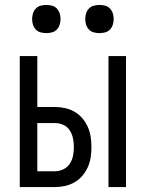

<svg xmlns="http://www.w3.org/2000/svg" viewBox="-20 -757 590 777"><path d="M419 0V-530H490V0ZM60 0V-530H131V-324H203Q223 -324 243.5 -319.5Q264 -315 282 -304.5Q300 -294 313.5 -278Q327 -262 335.5 -243Q344 -224 347 -203Q350 -182 350 -162Q350 -141 347 -120.5Q344 -100 335.5 -81Q327 -62 313.5 -46Q300 -30 282 -19.5Q264 -9 243.5 -4.5Q223 0 203 0ZM131 -64H203Q220 -64 236.5 -72Q253 -80 262.5 -94.5Q272 -109 275.5 -126.5Q279 -144 279 -162Q279 -179 275.5 -196.5Q272 -214 262.5 -229Q253 -244 236.5 -251.5Q220 -259 203 -259H131ZM383 -623Q371 -623 359.5 -626Q348 -629 340 -637.5Q332 -646 328.5 -657Q325 -668 325 -680Q325 -692 328.5 -703Q332 -714 340 -722.5Q348 -731 359.5 -734Q371 -737 383 -737Q394 -737 405.5 -734Q417 -731 425 -722.5Q433 -714 436.5 -703Q440 -692 440 -680Q440 -668 436.5 -657Q433 -646 425 -637.5Q417 -629 405.5 -626Q394 -623 383 -623ZM167 -623Q156 -623 144.5 -626Q133 -629 125 -637.5Q117 -646 113.5 -657Q110 -668 110 -680Q110 -692 113.5 -703Q117 -714 125 -722.5Q133 -731 144.5 -734Q156 -737 167 -737Q179 -737 190.5 -734Q202 -731 210 -722.5Q218 -714 221.5 -703Q225 -692 225 -680Q225 -668 221.5 -657Q218 -646 210 -637.5Q202 -629 190.5 -626Q179 -623 167 -623Z"/></svg>

Font: Lode
Style: Regular
Weight: 400
Monospace: yes
Designer: Belleve Invis
Foundry: Belleve Invis
Version: Version 29.2.0; ttfautohint (v1.8.3)